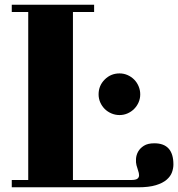

<svg xmlns="http://www.w3.org/2000/svg" viewBox="-20 -735 757 816"><path d="M30 30H100V-684H30V-715H380V-684H290V30H537Q557 30 564 24.5Q571 19 571 10Q571 1 567 -10Q563 -21 560 -33Q557 -44 558 -60Q559 -76 567 -90.5Q575 -105 591.5 -115.5Q608 -126 636 -126Q717 -126 717 -36Q717 -20 711 -3Q705 14 688.5 28.5Q672 43 642.5 52Q613 61 567 61H30ZM399 -334Q399 -371 425 -397Q451 -423 488 -423Q506 -423 522 -416Q538 -409 550 -397Q562 -385 569 -368.5Q576 -352 576 -334Q576 -316 569 -300Q562 -284 550 -272Q538 -260 522 -253Q506 -246 488 -246Q470 -246 453.5 -253Q437 -260 425 -272Q413 -284 406 -300Q399 -316 399 -334Z"/></svg>

Font: Cafe24 ClassicType
Style: Regular
Weight: 400
Designer: Cafe24 thkim, hmlim, mnelim & 4IR
Foundry: Cafe24
Version: Version 1.000